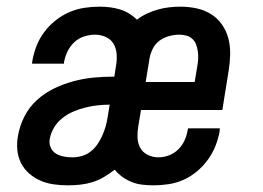

<svg xmlns="http://www.w3.org/2000/svg" viewBox="-20 -548 790 576"><path d="M184 8Q162 8 141 5Q120 2 101.5 -6Q83 -14 67.5 -27.5Q52 -41 43 -59Q34 -77 32 -98Q30 -119 34 -141Q39 -170 53 -198Q67 -226 90.5 -247.5Q114 -269 142 -282.5Q170 -296 199.5 -304Q229 -312 258.5 -315Q288 -318 317 -318H323L328 -350Q331 -367 330 -384.5Q329 -402 321 -416Q313 -430 297.5 -437Q282 -444 265 -444Q249 -444 232 -438.5Q215 -433 202.5 -421Q190 -409 182.5 -393.5Q175 -378 172 -361Q172 -360 172 -359Q172 -358 172 -357H76Q76 -359 76.5 -361Q77 -363 77 -365Q81 -388 89.5 -410Q98 -432 112.5 -451.5Q127 -471 146.5 -486.5Q166 -502 188 -511.5Q210 -521 233 -524.5Q256 -528 279 -528Q295 -528 310.5 -526Q326 -524 340.5 -519.5Q355 -515 368 -507Q381 -499 391 -489Q405 -500 421.5 -507.5Q438 -515 454 -519.5Q470 -524 487 -526Q504 -528 521 -528Q546 -528 569.5 -523Q593 -518 612.5 -506Q632 -494 645.5 -475Q659 -456 665 -433Q671 -410 670.5 -385.5Q670 -361 666 -336L647 -218H403L395 -170Q392 -153 392.5 -136Q393 -119 400.5 -105Q408 -91 423 -83.5Q438 -76 455 -76Q471 -76 487 -82Q503 -88 515 -100Q527 -112 534 -127.5Q541 -143 543 -159Q544 -160 544 -161Q544 -162 544 -163H640Q639 -161 639 -159Q639 -157 639 -155Q635 -132 626.5 -110.5Q618 -89 604 -69.5Q590 -50 571 -34Q552 -18 530.5 -8.5Q509 1 486 4.5Q463 8 441 8Q424 8 407 6Q390 4 375 -2Q360 -8 347 -17.5Q334 -27 324 -39Q309 -27 292 -17Q275 -7 257 -1.5Q239 4 220.5 6Q202 8 184 8ZM417 -302H564L572 -350Q574 -361 574.5 -372Q575 -383 573.5 -393.5Q572 -404 568.5 -414Q565 -424 557.5 -431Q550 -438 539.5 -441Q529 -444 518 -444Q503 -444 488 -440Q473 -436 460 -427Q447 -418 439.5 -404Q432 -390 429 -375ZM197 -76Q211 -76 225.5 -80Q240 -84 252 -93.5Q264 -103 272.5 -115.5Q281 -128 287 -141.5Q293 -155 297 -169Q301 -183 303 -197L309 -234Q291 -234 273 -232Q255 -230 236.5 -225.5Q218 -221 200.5 -213.5Q183 -206 167.5 -194Q152 -182 142 -165Q132 -148 129 -130Q127 -117 132 -105.5Q137 -94 147.5 -87.5Q158 -81 171 -78.5Q184 -76 197 -76Z"/></svg>

Font: Iosevka Etoile Medium Oblique
Style: Regular
Weight: 500
Italic angle: -9°
Designer: Belleve Invis
Foundry: Belleve Invis
Version: Version 15.5.2; ttfautohint (v1.8.4)